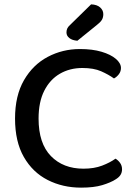

<svg xmlns="http://www.w3.org/2000/svg" viewBox="-20 -847 624 881"><path d="M535 -535Q535 -519 525.5 -506.5Q516 -494 503 -487Q478 -505 444 -520Q410 -535 358 -535Q300 -535 254.5 -508.5Q209 -482 183 -430.5Q157 -379 157 -303Q157 -189 213.5 -131Q270 -73 363 -73Q412 -73 448.5 -87Q485 -101 510 -119Q522 -112 531 -99.5Q540 -87 540 -70Q540 -56 533 -44.5Q526 -33 509 -23Q487 -9 449 2.5Q411 14 352 14Q268 14 199 -21Q130 -56 89.5 -126.5Q49 -197 49 -303Q49 -408 90 -479Q131 -550 199 -586Q267 -622 347 -622Q404 -622 446 -609.5Q488 -597 511.5 -577Q535 -557 535 -535ZM301 -732 398 -827Q425 -826 439.5 -813Q454 -800 454 -782Q454 -767 447.5 -756Q441 -745 424 -732L335 -660Q311 -662 298 -672.5Q285 -683 285 -698Q285 -708 288.5 -716Q292 -724 301 -732Z"/></svg>

Font: Baloo Bhaijaan 2 Medium
Style: Regular
Weight: 500
Designer: Sanskriti Dholi, Noopur Datye and Ek Type
Foundry: Ek Type
Version: Version 1.701